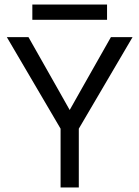

<svg xmlns="http://www.w3.org/2000/svg" viewBox="-20 -823 612 843"><path d="M562 -660 326 -258V0H246V-258L10 -660H105L233 -434L286 -340L339 -434L467 -660ZM450 -803V-736H122V-803Z"/></svg>

Font: Work Sans
Style: Regular
Weight: 400
Designer: Wei Huang
Foundry: Wei Huang
Version: Version 2.006; ttfautohint (v1.8.1.43-b0c9)